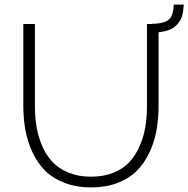

<svg xmlns="http://www.w3.org/2000/svg" viewBox="-20 -815 824 840"><path d="M740.2 -794.9H784.2Q781.7 -762.7 776.4 -744.4Q771 -726.1 755.9 -709Q733.4 -680.7 673.8 -673.8V-353Q673.8 -293.9 664.3 -242.7Q654.8 -191.4 632.6 -145.3Q610.4 -99.1 576.9 -66.2Q543.5 -33.2 492.9 -14.2Q442.4 4.9 378.9 4.9Q313.5 4.9 261.5 -15.4Q209.5 -35.6 176.5 -69.1Q143.6 -102.5 121.8 -149.4Q100.1 -196.3 91.1 -246.3Q82 -296.4 82 -353V-710H132.8V-353Q132.8 -303.2 139.9 -260Q147 -216.8 164.8 -175.8Q182.6 -134.8 210 -106Q237.3 -77.1 280.3 -59.6Q323.2 -42 377.9 -42Q433.6 -42 477.1 -59.8Q520.5 -77.6 547.4 -107.2Q574.2 -136.7 591.8 -178Q609.4 -219.2 616.2 -262Q623 -304.7 623 -353V-710H643.1V-710.9Q703.1 -710.9 723.1 -733.9Q738.8 -752 740.2 -794.9Z"/></svg>

Font: Rawline Light
Style: Regular
Weight: 300
Designer: Matt McInerney, Pablo Impallari, Rodrigo Fuenzalida
Foundry: Matt McInerney, Pablo Impallari, Rodrigo Fuenzalida
Version: Version 4.020;PS 004.020;hotconv 1.0.88;makeotf.lib2.5.64775